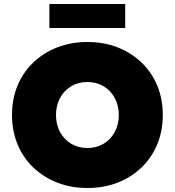

<svg xmlns="http://www.w3.org/2000/svg" viewBox="-20 -930 874 960"><path d="M417 10Q335 10 266 -17Q197 -44 146 -93Q95 -142 67.5 -209Q40 -276 40 -355Q40 -435 67.5 -501.5Q95 -568 146 -617Q197 -666 266 -693Q335 -720 417 -720Q500 -720 568.5 -693Q637 -666 688 -617Q739 -568 766.5 -501.5Q794 -435 794 -355Q794 -276 766.5 -209Q739 -142 688 -93Q637 -44 568.5 -17Q500 10 417 10ZM417 -190Q462 -190 497.5 -211Q533 -232 553.5 -269.5Q574 -307 574 -355Q574 -403 553.5 -440.5Q533 -478 497.5 -499Q462 -520 417 -520Q372 -520 336.5 -499Q301 -478 280.5 -440.5Q260 -403 260 -355Q260 -307 280.5 -269.5Q301 -232 336.5 -211Q372 -190 417 -190ZM227 -790V-910H606V-790Z"/></svg>

Font: Lexend Black
Style: Regular
Weight: 900
Designer: Bonnie Shaver-Troup, Thomas Jockin
Foundry: Lexend
Version: Version 1.007; ttfautohint (v1.8.3)